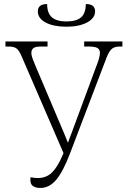

<svg xmlns="http://www.w3.org/2000/svg" viewBox="-20 -919 631 949"><path d="M180 10Q157 10 143.5 1Q130 -8 130 -30Q130 -37 131 -43Q149 -39 167 -39Q209 -39 237 -66.5Q265 -94 289 -151L294 -162L88 -638Q76 -667 63.5 -678Q51 -689 23 -689H7V-714H215V-689H184Q154 -689 144.5 -680.5Q135 -672 135 -658Q135 -645 142 -626.5Q149 -608 156 -592L296 -262Q301 -249 306 -237.5Q311 -226 316 -213Q320 -226 324.5 -237.5Q329 -249 334 -262L454 -586Q474 -635 474 -658Q474 -674 462 -681.5Q450 -689 417 -689H396V-714H585V-689H571Q548 -689 534 -678.5Q520 -668 507 -635L327 -163Q292 -71 258 -30.5Q224 10 180 10ZM308 -787Q245 -787 206 -807.5Q167 -828 167 -863Q167 -899 213 -899Q213 -854 236.5 -833.5Q260 -813 308 -813Q358 -813 381 -833.5Q404 -854 404 -899Q450 -899 450 -863Q450 -829 410.5 -808Q371 -787 308 -787Z"/></svg>

Font: Noto Serif SemiCondensed ExtraLight
Style: Regular
Weight: 200
Width: 4
Designer: Monotype Design Team
Foundry: Monotype Imaging Inc.
Version: Version 2.014